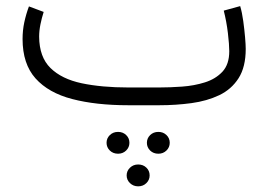

<svg xmlns="http://www.w3.org/2000/svg" viewBox="-20 -353 900 644"><path d="M549.3 126Q549.3 141.1 538.3 151.9Q527.3 162.6 511.2 162.6Q494.6 162.6 483.6 151.9Q472.7 141.1 472.7 126Q472.7 110.8 483.6 100.1Q494.6 89.4 511.2 89.4Q527.3 89.4 538.3 99.9Q549.3 110.4 549.3 126ZM414.1 126Q414.1 141.1 403.1 151.9Q392.1 162.6 376 162.6Q359.4 162.6 348.4 151.9Q337.4 141.1 337.4 126Q337.4 110.8 348.4 100.1Q359.4 89.4 376 89.4Q392.1 89.4 403.1 99.9Q414.1 110.4 414.1 126ZM481.9 235.4Q481.9 250.5 470.9 261.2Q460 272 443.4 272Q427.2 272 416 261.2Q404.8 250.5 404.8 235.4Q404.8 220.2 416 209.5Q427.2 198.7 443.4 198.7Q460 198.7 470.9 209.2Q481.9 219.7 481.9 235.4ZM514.2 0H410.2Q301.8 0 222.2 -20.8Q142.6 -41.5 99.1 -90.1Q55.7 -138.7 55.7 -222.2Q55.7 -251 61.5 -278.3Q67.4 -305.7 77.1 -331.5L126.5 -313Q120.1 -293 115.7 -271.5Q111.3 -250 111.3 -230Q111.8 -161.6 149.4 -124.8Q187 -87.9 254.2 -73.7Q321.3 -59.6 410.2 -59.6H514.2Q549.8 -59.6 590.6 -62.5Q631.3 -65.4 667.2 -76.7Q703.1 -87.9 726.1 -112.5Q749 -137.2 749 -181.2Q749 -203.1 744.4 -242.2Q739.7 -281.2 730.5 -317.4L785.6 -332.5Q792 -311 795.9 -282.5Q799.8 -253.9 802 -228.3Q804.2 -202.6 804.2 -189Q804.2 -128.4 780.3 -90.8Q756.3 -53.2 715.3 -33.7Q674.3 -14.2 622.3 -7.1Q570.3 0 514.2 0Z"/></svg>

Font: Vazirmatn RD ExtraLight
Style: Regular
Weight: 200
Designer: Saber Rastikerdar
Foundry: Saber Rastikerdar
Version: Version 32.102